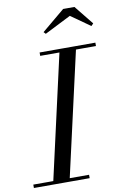

<svg xmlns="http://www.w3.org/2000/svg" viewBox="-144 -1029 699 1087"><g transform="rotate(-10 206.0 -485.0)"><path d="M70.5 0 240 -750H335L165 0ZM-40 0V-19.5H280.5V0ZM125 -730.5V-750H445.5V-730.5ZM178 -848 167 -859.5 299 -969.5H364L452.5 -859.5L440 -846.5L329.5 -924.5Z"/></g></svg>

Font: Bodoni Moda 11pt
Style: Italic
Weight: 400
Italic angle: -13°
Version: Version 2.004